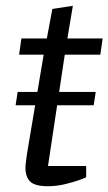

<svg xmlns="http://www.w3.org/2000/svg" viewBox="-20 -640 375 664"><path d="M34 -276 41 -322H311L304 -276ZM145 4Q102 4 85 -11.5Q68 -27 68 -61Q68 -69 70 -82.5Q72 -96 73 -106L131 -451H46L54 -507H142L161 -609L232 -620L213 -507H335L327 -451H204L146 -66H278V-27Q275 -25 254.5 -17.5Q234 -10 204.5 -3Q175 4 145 4Z"/></svg>

Font: Faustina
Style: Italic
Weight: 400
Italic angle: -8°
Designer: Alfonso Garcia
Foundry: http://www.omnibus-type.com
Version: Version 1.200